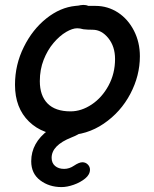

<svg xmlns="http://www.w3.org/2000/svg" viewBox="-20 -550 627 781"><path d="M249 0Q333 0 402 -47Q471 -94 510 -168Q549 -242 549 -321Q549 -378 525 -425Q501 -472 460 -499Q418 -526 369 -526H339Q331 -530 319 -530Q314 -530 308 -529Q301 -527 287 -526Q225 -520 168.5 -475Q112 -430 77 -359Q41 -287 41 -205Q41 -111 98 -55.5Q155 0 249 0ZM267 -97Q205 -97 173.5 -129Q142 -161 142 -220Q142 -267 157.5 -306.5Q173 -346 197.5 -375Q222 -404 249 -420Q275 -435 294 -435Q300 -435 306 -434Q312 -432 319 -431Q335 -429 357 -429Q393 -429 420.5 -395Q448 -361 448 -310Q448 -251 421.5 -202Q395 -153 353 -125Q311 -97 267 -97ZM230 211Q253 211 280 201.5Q307 192 326.5 176Q346 160 346 140Q346 128 337 119Q328 110 315 110Q302 110 281 124Q262 137 241 137Q218 137 204 125Q190 113 190 92Q190 41 271 9Q333 -15 331 -47Q331 -58 320.5 -67.5Q310 -77 289 -76Q269 -75 237.5 -58.5Q206 -42 177 -21Q107 31 107 106Q107 156 143.5 183.5Q180 211 230 211Z"/></svg>

Font: Balsamiq Sans
Style: Italic
Weight: 400
Italic angle: -12°
Designer: Michael Angeles
Foundry: Balsamiq SRL
Version: Version 1.020; ttfautohint (v1.8.4.7-5d5b);gftools[0.9.26]